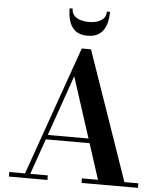

<svg xmlns="http://www.w3.org/2000/svg" viewBox="-63 -1042 924 1096"><g transform="rotate(5 399.0 -493.5)"><path d="M212 -230V-256H532.5V-230ZM433 -764.5 689 -26H769V0H445.5V-26H537.5L351 -603L149.5 -26H250V0H29.5V-26H119.5L380 -764.5ZM406 -840Q362.5 -840 337.2 -859.8Q312 -879.5 301.5 -912.8Q291 -946 291 -987H308.5Q308.5 -963 321.8 -948Q335 -933 357.2 -926Q379.5 -919 406 -919Q433 -919 455.5 -926Q478 -933 491.2 -948Q504.5 -963 504.5 -987H522.5Q522.5 -946 511.8 -912.8Q501 -879.5 475.2 -859.8Q449.5 -840 406 -840Z"/></g></svg>

Font: Bodoni Moda 9pt SemiBold
Style: Regular
Weight: 600
Designer: Owen Earl
Foundry: indestructible type
Version: Version 2.005